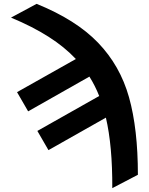

<svg xmlns="http://www.w3.org/2000/svg" viewBox="-20 -769 771 996"><path d="M695.3 137.7 562.5 207Q563.5 -12.7 529.3 -158.7L231.4 9.8L173.8 -89.8L494.6 -271Q473.6 -324.2 443.8 -371.6L126 -191.4L68.4 -291L373.5 -462.9Q314.9 -525.4 232.2 -578.1Q149.4 -630.9 37.1 -677.7L169.9 -749Q374 -666.5 488.5 -547.6Q603 -428.7 649.2 -264.6Q695.3 -100.6 695.3 137.7Z"/></svg>

Font: Pretendard Std
Style: Bold
Weight: 700
Designer: Base glyphs from Inter by Rasmus Andersson; Hangeul glyphs from Noto Sans CJK(Source Han Sans) by Jang Soo-young and Kan
Foundry: Kil Hyung-jin
Version: Version 1.309